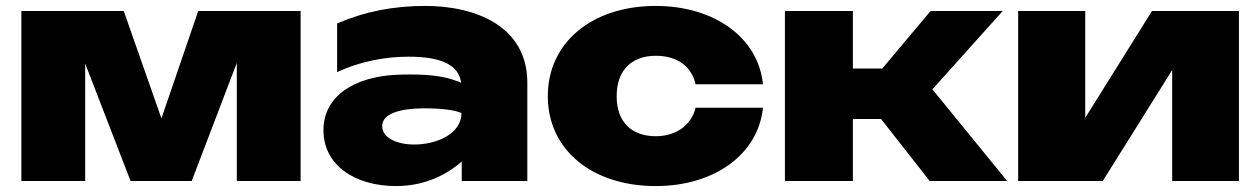

<svg xmlns="http://www.w3.org/2000/svg" viewBox="-20 -610 4247 647"><path d="M267 0V-396L420 0H626L778 -398V0H993V-573H648L524 -211L397 -573H52V0Z M1536 0H1757V-331C1757 -523 1581 -590 1413 -590C1307 -590 1212 -572 1116 -531V-367C1188 -401 1274 -419 1356 -419C1472 -419 1526 -389 1534 -331C1529 -334 1523 -336 1516 -338C1480 -352 1430 -359 1366 -359C1350 -359 1333 -359 1315 -358C1176 -351 1070 -288 1070 -171C1070 -54 1175 17 1315 17C1410 17 1486 -21 1536 -66ZM1535 -229C1535 -156 1446 -123 1377 -123C1312 -123 1268 -148 1268 -185C1268 -242 1375 -245 1413 -245C1461 -245 1512 -240 1535 -229Z M2324 -247C2310 -189 2259 -151 2190 -151C2109 -151 2058 -198 2058 -286C2058 -374 2109 -422 2190 -422C2259 -422 2310 -389 2324 -326H2551C2535 -485 2385 -590 2190 -590C1974 -590 1826 -466 1826 -286C1826 -106 1974 17 2190 17C2386 17 2535 -89 2551 -247Z M2854 0V-209H2949L3113 0H3374L3122 -309L3359 -573H3116L2953 -379H2854V-573H2625V0Z M3696 0 3930 -374V0H4155V-573H3862L3637 -213V-573H3411V0Z"/></svg>

Font: Bounded ExtBd
Style: Regular
Weight: 800
Designer: Vlad Churkin
Version: Version 3.0